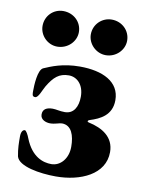

<svg xmlns="http://www.w3.org/2000/svg" viewBox="-76 -692 574 760"><g transform="rotate(10 210.5 -312.0)"><path d="M117 -494C159 -494 192 -527 192 -565C192 -606 159 -637 117 -637C78 -637 46 -606 46 -565C46 -527 78 -494 117 -494ZM312 -494C353 -494 386 -527 386 -565C386 -606 353 -637 312 -637C273 -637 240 -606 240 -565C240 -527 273 -494 312 -494ZM201 13C300 13 396 -29 396 -119C396 -179 349 -208 293 -220C284 -222 287 -228 294 -230C336 -243 381 -265 381 -325C381 -399 312 -432 220 -432C151 -432 106 -412 78 -400C56 -391 54 -325 54 -306C54 -292 53 -282 66 -282C79 -282 89 -314 99 -331C123 -371 144 -390 183 -390C215 -390 244 -364 244 -315C244 -274 227 -244 192 -244C171 -244 157 -249 143 -249C119 -249 103 -241 103 -219C103 -197 127 -190 142 -190C162 -190 178 -198 189 -198C228 -198 241 -158 241 -113C241 -65 211 -32 175 -32C142 -32 96 -46 68 -116C63 -130 54 -146 49 -146C40 -146 34 -136 34 -118C34 -95 34 -69 40 -39C50 -1 136 13 201 13Z"/></g></svg>

Font: EB Garamond
Style: Bold
Weight: 700
Designer: Georg Duffner and Octavio Pardo
Foundry: Georg Duffner
Version: Version 1.000;PS 001.000;hotconv 1.0.88;makeotf.lib2.5.64775